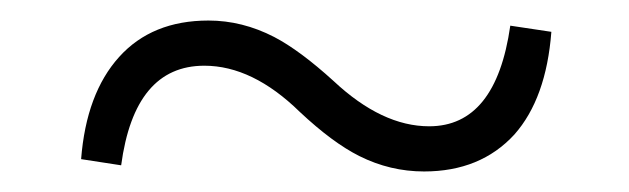

<svg xmlns="http://www.w3.org/2000/svg" viewBox="-20 -466 613 187"><path d="M393 -299Q360 -299 330 -314Q304 -327 272 -357Q226 -402 179 -402Q111 -402 98 -305L59 -311Q64 -375 96 -410.5Q128 -446 183 -446Q216 -446 247 -430Q272 -417 305 -387Q352 -343 398 -343Q463 -343 477 -441L517 -435Q512 -370 481 -335Q448 -299 393 -299Z"/></svg>

Font: GenRyuMin TW L
Style: Regular
Weight: 300
Version: Version 1.501;PS 1;hotconv 16.6.51;makeotf.lib2.5.65220